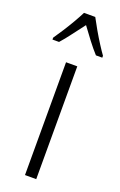

<svg xmlns="http://www.w3.org/2000/svg" viewBox="-172 -808 534 851"><g transform="rotate(20 94.5 -382.5)"><path d="M121 0H68V-532H121ZM121 -765Q133 -742 150 -712.5Q167 -683 184 -656.5Q201 -630 212 -615V-606H182Q161 -629 138.5 -658.5Q116 -688 95 -717Q74 -690 50.5 -658.5Q27 -627 8 -606H-23V-615Q-9 -635 8 -661.5Q25 -688 41 -715.5Q57 -743 68 -765Z"/></g></svg>

Font: Noto Sans Khmer ExtraCondensed Light
Style: Regular
Weight: 300
Width: 2
Designer: Danh Hong and the Monotype Design Team
Foundry: Monotype Imaging Inc.
Version: Version 2.004; ttfautohint (v1.8.4.7-5d5b)